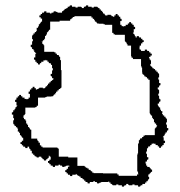

<svg xmlns="http://www.w3.org/2000/svg" viewBox="-20 -671 667 712"><path d="M24 -246H29V-233H32V-225H29V-212H31V-209H34V-204H39V-199H44V-194H47V-191H46V-183H51V-178H54V-170H57V-168H59V-165H61V-162H62V-161H63V-160H66V-149H61V-144H56V-137H61V-132H66V-127H73V-125H74V-122H82V-127H88V-120H91V-118H93V-112H98V-102H103V-97H108V-92H112V-90H116V-87H124V-90H133V-86H136V-84H138V-81H142V-79H143V-76H151V-79H152V-81H156V-84H159V-86H161V-94H163V-92H164V-91H165V-90H168V-79H163V-74H158V-67H163V-62H168V-57H175V-55H176V-52H184V-57H197V-60H203V-57H210V-55H211V-52H219V-54H224V-56H227V-57H237V-53H232V-45H227V-40H222V-33H227V-28H232V-23H239V-21H240V-18H248V-23H261V-26H263V-24H266V-22H268V-19H274V-16H279V-11H285V-9H287V-6H292V-1H297V4H304V6H305V9H313V4H326V1H332V4H339V6H340V9H348V7H353V5H356V4H382V2H385V6H390V11H395V14H398V16H411V13H419V16H432V21H440V18H442V16H448V11H455V14H458V16H471V13H479V16H492V21H500V18H502V16H508V11H518V6H523V1H528V-3H530V-7H533V-15H530V-24H534V-27H536V-29H539V-33H541V-34H544V-42H541V-43H539V-47H536V-50H534V-52H526V-57H522V-65H519V-67H520V-72H525V-78H527V-80H530V-88H525V-101H522V-109H525V-121H528V-123H529V-125H530V-128H537V-133H542V-138H547V-140H549V-138H557V-133H565V-128H570V-123H577V-128H582V-133H587V-140H589V-141H592V-149H587V-162H584V-164H586V-167H588V-169H591V-175H594V-180H599V-186H601V-188H604V-196H599V-209H596V-217H599V-230H597V-233H594V-238H589V-243H584V-248H581V-251H582V-259H577V-264H574V-272H571V-274H569V-277H567V-280H566V-281H565V-282V-287H570V-293H572V-295H575V-303H572V-305H570V-316H567V-324H570V-337H568V-340H565V-347H570V-353H572V-355H575V-363H570V-376H567V-384H570V-397H568V-400H565V-405H560V-410H555V-415H550V-418H545V-423H543V-424H541V-425H540V-426H538V-432H537V-434H540V-447H538V-450H535V-455H533V-460H538V-465H543V-472H538V-477H533V-482H526V-484H525V-487H517V-482H503V-487H498V-492H496V-494H498V-502H503V-510H508V-515H513V-522H508V-527H503V-532H496V-534H495V-537H487V-532H483V-537H480V-543H477V-545H475V-548H473V-550H476V-563H481V-571H478V-572H476V-579H471V-584H466V-589H459V-584H454V-579H446V-574H438V-572H436V-574H431V-579H426V-593H431V-601H428V-602H426V-609H421V-614H416V-619H409V-614H404V-609H399V-611H394V-614H391V-616H378V-613H376V-614H370V-616H369V-617H368V-619H367V-621H362V-626H359V-631H354V-636H349V-641H344V-644H341V-646H328V-643H320V-646H307V-651H299V-648H297V-646H291V-641H284V-644H281V-646H268V-643H260V-646H247V-651H239V-648H237V-646H231V-641H226V-638H220V-635H218V-633H215V-630H211V-628H210V-624H195V-625H192V-627H187V-629H179V-626H178V-624H171V-621H165V-624H152V-629H144V-626H143V-624H136V-619H131V-614H126V-607H131V-602H136V-591H133V-590H132V-589H131V-586H129V-583H127V-581H124V-573H121V-568H116V-560H117V-557H114V-552H109V-547H104V-542H101V-539H99V-526H102V-518H99V-505H94V-497H97V-495H99V-489H104V-484H107V-478H110V-476H112V-473H114V-471H111V-458H106V-450H109V-449H111V-442H116V-437H121V-432H128V-437H133V-442H141V-447H149V-449H151V-447H156V-442H161V-437H168V-434H169V-432H170V-430H173V-418H176V-410H173V-397H168V-389H171V-387H173V-381H178V-376H176V-374H173V-371H168V-366H163V-361H158V-356H155V-351H154H150V-349H149V-347H148V-346H147V-344H141V-343H139V-346H126V-344H123V-341H118V-339H113V-344H108V-349H101V-344H96V-339H91V-332H89V-331H86V-323H91V-309H86V-304H81V-302H79V-304H71V-309H63V-314H58V-319H51V-314H46V-309H41V-302H39V-301H36V-293H41V-280H44V-278H42V-275H40V-273H37V-267H34V-262H29V-256H27V-254H24ZM267 -87H233V-90H198V-92C198 -93 198 -89 198 -90V-120H195V-121H194V-122H193V-124H138V-127H133V-132H128V-142H123V-148H121V-150H118V-157H96V-190H93V-191H92V-192H91V-195H89V-198H87V-200H84V-208H81V-213H77V-224H74V-229H69V-234L64 -237H67V-243H70V-245H72V-248H74V-272H111V-274H116V-279H121V-309H148V-311H153V-313H171V-314H177V-316H178V-317H179V-319H180V-321H185V-326H188V-331H193V-336H198V-341H203V-344H206V-346H208V-411H206V-448H203V-460H200V-462H199V-464H198V-467H191V-472H186V-477H181V-479H144V-503H142V-506H140V-508H137V-514L134 -517H139V-522H144V-527H147V-538H151V-543H154V-551H157V-553H159V-556H161V-559H162V-560H163V-561H166V-591C167 -591 165 -589 166 -589V-591H201V-594H240V-598H241V-600H245V-603H248V-605H250V-608H256V-611H319V-606H324V-601H329V-596H332V-591H337V-589H338V-587H339V-586H340V-584H346V-583H364V-581H369V-579H396V-549H401V-544H406V-542H443V-518H445V-515H447V-513H450V-507H453V-502H466V-462H468V-457H473V-452H503V-425H505V-420H507V-402H508V-396H510V-395H511V-394H513V-393H515V-388H520V-385H525V-380H530V-375H535V-251H536V-250H537V-247H539V-244H541V-242H544V-234H547V-229H551V-218H554V-213H559V-208L564 -205H561V-199H558V-197H556V-194H554V-170H517V-168H512V-163H507V-158H500V-155H499V-153H498V-151H495V-139H492V-102H490V-97H489V-35H492V-27H493V-24H488V-19H420V-24H415V-28H362V-29H327V-31H322V-36H317V-39H315V-41H309V-46H304V-49H298V-52H296V-54H293V-56H267Z"/></svg>

Font: Camosport
Style: Oln
Weight: 400
Version: Version 001.000